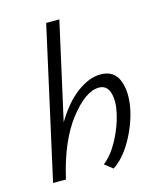

<svg xmlns="http://www.w3.org/2000/svg" viewBox="-109 -788 718 873"><g transform="rotate(-15 250.0 -351.5)"><path d="M370 -421Q433 -421 454.5 -366Q476 -311 459 -229Q443 -157 404.5 -90.5Q366 -24 317 8L279 -22Q319 -53 350.5 -112Q382 -171 395 -230Q408 -285 396.5 -325Q385 -365 347 -365Q284 -365 209 -268.5Q134 -172 95 -2V0H34L192 -711H254L152 -254Q201 -336 258.5 -378.5Q316 -421 370 -421Z"/></g></svg>

Font: EauTest
Style: Italic
Weight: 400
Italic angle: -12°
Designer: Christian Thalmann (Catharsis Fonts)
Version: Version 0.001;PS 000.001;hotconv 1.0.88;makeotf.lib2.5.64775